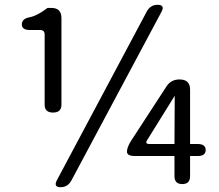

<svg xmlns="http://www.w3.org/2000/svg" viewBox="-20 -767 912 800"><path d="M166 -331V-623Q166 -642 147 -642H104Q71 -642 71 -665.5Q71 -689 103 -695Q135 -701 178 -734H194Q236 -734 236 -692V-331Q236 -298 201 -298Q166 -298 166 -331ZM278 -16Q263 13 232.5 13Q202 13 217 -16L591 -718Q606 -747 637 -747Q668 -747 653 -718ZM593 -183Q583 -167 602 -167H707L708 -368ZM772 -33Q772 0 739.5 0Q707 0 707 -33V-117H542Q509 -117 509 -135Q509 -153 526 -180L673 -406Q692 -436 728 -436Q772 -436 772 -394V-167H804Q837 -167 837 -142Q837 -117 804 -117H772Z"/></svg>

Font: Raw Maruko Gothic CJK TC
Style: Regular
Weight: 400
Version: Version 1.001